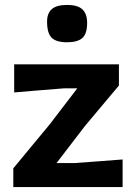

<svg xmlns="http://www.w3.org/2000/svg" viewBox="-20 -759 550 779"><path d="M34 0V-76Q73 -123.5 110.2 -168.2Q147.5 -213 180.5 -253L293.5 -400.5H238.5Q201.5 -397.5 144.8 -393Q88 -388.5 37.5 -384V-498H462.5V-412Q434 -378 396.2 -333Q358.5 -288 324.5 -247.5L209.5 -97.5H283.5Q320.5 -100.5 375.2 -104.2Q430 -108 477.5 -112V0ZM251.5 -587.5Q209 -587.5 190 -605.5Q171 -623.5 171 -671.5Q171 -705 190.2 -722Q209.5 -739 252.5 -739Q295.5 -739 314.5 -720.8Q333.5 -702.5 333.5 -666.5Q333.5 -622 314.2 -604.8Q295 -587.5 251.5 -587.5Z"/></svg>

Font: Commissioner Loud SemiBold
Style: Regular
Weight: 600
Designer: Kostas Bartsokas
Foundry: Kostas Bartsokas
Version: Version 1.000; ttfautohint (v1.8.3)